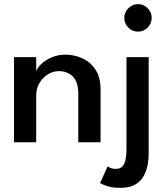

<svg xmlns="http://www.w3.org/2000/svg" viewBox="-20 -686 810 926"><path d="M295 -422.5Q336.5 -422.5 375.5 -405.5Q414.5 -388.5 439.8 -351.2Q465 -314 465 -254.5V0H357.5V-235Q357.5 -290.5 331.2 -316.8Q305 -343 263.5 -343Q236 -343 211 -327.5Q186 -312 170.2 -285.5Q154.5 -259 154.5 -224.5V0H47.5V-410.5H154.5V-341.5Q159 -358.5 178.8 -377.2Q198.5 -396 229 -409.2Q259.5 -422.5 295 -422.5ZM560.5 220Q523.5 220 499 212.2Q474.5 204.5 462.5 196.5L499.5 116Q506.5 121.5 515.2 125Q524 128.5 539.5 128.5Q559 128.5 570 116.8Q581 105 585.5 83.8Q590 62.5 590 33V-410.5H697V55Q697 103.5 683.5 140.8Q670 178 640 199Q610 220 560.5 220ZM645.5 -533.5Q618 -533.5 598.8 -553Q579.5 -572.5 579.5 -599.5Q579.5 -617.5 588.5 -632.5Q597.5 -647.5 612.5 -656.8Q627.5 -666 645.5 -666Q664 -666 679 -656.8Q694 -647.5 702.8 -632.5Q711.5 -617.5 711.5 -599.5Q711.5 -572.5 692.2 -553Q673 -533.5 645.5 -533.5Z"/></svg>

Font: League Spartan Medium
Style: Regular
Weight: 500
Foundry: The League of Moveable Type
Version: Version 2.002